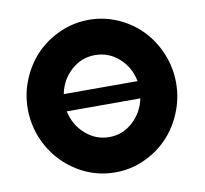

<svg xmlns="http://www.w3.org/2000/svg" viewBox="-80 -798 961 900"><g transform="rotate(-10 400.5 -348.0)"><path d="M44.9 -349.1Q44.9 -421.9 72.8 -488.5Q100.6 -555.2 147.9 -604Q195.3 -652.8 261 -681.9Q326.7 -710.9 398.9 -710.9Q471.2 -710.9 536.6 -681.9Q602.1 -652.8 648.9 -604Q695.8 -555.2 723.4 -488.5Q751 -421.9 751 -349.1Q751 -276.4 723.4 -209.2Q695.8 -142.1 648.9 -93Q602.1 -43.9 536.6 -14.4Q471.2 15.1 398.9 15.1Q302.7 15.1 220.9 -34.7Q139.2 -84.5 92 -168.2Q44.9 -252 44.9 -349.1ZM223.1 -306.2Q236.8 -240.2 285.9 -196.5Q335 -152.8 398.9 -152.8Q462.9 -152.8 511.2 -196.5Q559.6 -240.2 573.2 -306.2ZM223.1 -388.2H574.2Q562 -455.1 512.9 -499Q463.9 -543 398.9 -543Q334 -543 285.2 -499Q236.3 -455.1 223.1 -388.2Z"/></g></svg>

Font: Hussar Preview
Style: Bold
Weight: 700
Foundry: Cannot Into Space Fonts, PlusOne Fonts
Version: Version 2.29RC2 "Millennial"